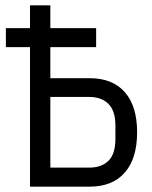

<svg xmlns="http://www.w3.org/2000/svg" viewBox="-20 -697 568 717"><path d="M92 -521H2V-592H92V-677H168V-592H339V-521H168V-405H315Q400 -405 446 -353Q492 -301 492 -203Q492 -105 446 -52.5Q400 0 315 0H92ZM313 -71Q359 -71 385 -96.5Q411 -122 411 -178V-228Q411 -283 385 -309Q359 -335 313 -335H168V-71Z"/></svg>

Font: PlemolJP
Style: Regular
Weight: 400
Monospace: yes
Version: v2.0.4; ttfautohint (v1.8.4.7-5d5b-dirty) -l 6 -r 45 -G 200 